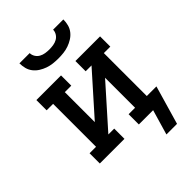

<svg xmlns="http://www.w3.org/2000/svg" viewBox="-256 -849 1113 1113"><g transform="rotate(-45 300.0 -293.0)"><path d="M300 -600Q278 -600 256.5 -602.5Q235 -605 215 -612Q195 -619 176.5 -630.5Q158 -642 144.5 -659Q131 -676 125.5 -697Q120 -718 120 -740H204Q204 -724 213 -709.5Q222 -695 236.5 -687Q251 -679 267.5 -676.5Q284 -674 300 -674Q316 -674 332.5 -676.5Q349 -679 363.5 -687Q378 -695 387 -709.5Q396 -724 396 -740H480Q480 -718 474.5 -697Q469 -676 455.5 -659Q442 -642 423.5 -630.5Q405 -619 385 -612Q365 -605 343.5 -602.5Q322 -600 300 -600ZM518 154H431L476 0H359V-84H412V-330L193 -84H241V0H39V-84H92V-436H39V-520H241V-436H188V-190L407 -436H359V-520H561V-436H508V-84H587Z"/></g></svg>

Font: Iosevka HT Medium Extended
Style: Regular
Weight: 500
Width: 7
Monospace: yes
Designer: Belleve Invis
Foundry: Belleve Invis
Version: Version 32.3.0; ttfautohint (v1.8.4)